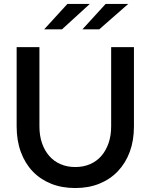

<svg xmlns="http://www.w3.org/2000/svg" viewBox="-20 -938 760 969"><path d="M64 0ZM656 -300Q656 -229 635 -172Q614 -115 575 -74Q536 -33 481.5 -11Q427 11 360 11Q292 11 237.5 -11Q183 -33 144.5 -73.5Q106 -114 85 -171.5Q64 -229 64 -300V-700H179V-300Q179 -253 192 -215.5Q205 -178 228.5 -151Q252 -124 285.5 -109.5Q319 -95 360 -95Q401 -95 434.5 -109.5Q468 -124 491.5 -151Q515 -178 528 -216Q541 -254 541 -300V-700H656ZM320 -918H433L293 -790H203ZM513 -918H627L481 -790H396Z"/></svg>

Font: Rosa Sans Medium
Style: Regular
Weight: 500
Designer: Pentagram / MCKL
Foundry: Pentagram / MCKL
Version: Version 1.005;September 16, 2019;FontCreator 11.5.0.2425 64-